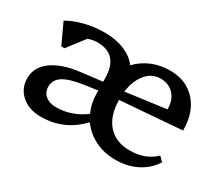

<svg xmlns="http://www.w3.org/2000/svg" viewBox="-96 -708 1066 933"><g transform="rotate(30 436.5 -242.0)"><path d="M196 13Q130 13 88.5 -23.5Q47 -60 47 -118Q47 -179 102 -219.5Q157 -260 257 -272L375 -286V-303Q375 -438 256 -438Q229 -438 204 -428L131 -333H113L60 -447Q99 -470 153 -483.5Q207 -497 263 -497Q326 -497 374 -477Q422 -457 449 -421Q483 -457 529.5 -476.5Q576 -496 631 -496Q722 -496 776 -436Q830 -376 830 -275L486 -248Q487 -159 531 -110Q575 -61 653 -61Q740 -61 795 -114L819 -90Q788 -41 735 -14Q682 13 616 13Q552 13 501.5 -12Q451 -37 419 -81H415Q327 13 196 13ZM610 -439Q562 -439 529.5 -400Q497 -361 488 -296L713 -326Q713 -378 685 -408.5Q657 -439 610 -439ZM156 -133Q156 -101 178.5 -82.5Q201 -64 239 -64Q282 -64 323 -78.5Q364 -93 398 -119Q376 -167 376 -224Q376 -231 376 -237L302 -227Q224 -215 190 -193Q156 -171 156 -133Z"/></g></svg>

Font: Platypi
Style: Regular
Weight: 400
Designer: David Sargent
Foundry: Bolt Cutter Type
Version: Version 1.200; ttfautohint (v1.8.4.7-5d5b)